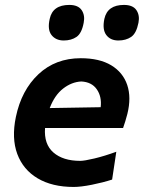

<svg xmlns="http://www.w3.org/2000/svg" viewBox="-20 -747 584 780"><path d="M279.5 12.5Q192 12.5 133 -22.5Q74 -57.5 50.2 -121.5Q26.5 -185.5 44.5 -272Q67 -380.5 136.2 -445.5Q205.5 -510.5 308 -510.5Q384 -510.5 431.8 -481.8Q479.5 -453 496.8 -402Q514 -351 497.5 -284.5Q489.5 -253.5 480 -227H163Q158 -161.5 197 -127.5Q236 -93.5 306 -93.5Q322.5 -93.5 363.5 -103.2Q404.5 -113 452.5 -130.5L435.5 -17.5Q398.5 -5.5 353.5 3.5Q308.5 12.5 279.5 12.5ZM310 -416Q271 -414 236.5 -387.2Q202 -360.5 182 -308L389 -311.5Q394 -354.5 373.2 -384.2Q352.5 -414 310 -416ZM461 -582.5Q428.5 -582.5 411.8 -604.8Q395 -627 404 -670.5Q416.5 -727 483.5 -727Q520 -727 534.2 -705.8Q548.5 -684.5 542.5 -654.5Q534 -611.5 512.8 -597Q491.5 -582.5 461 -582.5ZM239 -582.5Q206.5 -582.5 189.2 -604.8Q172 -627 182 -670.5Q194 -727 261.5 -727Q297.5 -727 311.8 -705.8Q326 -684.5 320 -654.5Q312 -611.5 290.8 -597Q269.5 -582.5 239 -582.5Z"/></svg>

Font: Commissioner Loud SemiBold
Style: Italic
Weight: 600
Italic angle: -12°
Designer: Kostas Bartsokas
Foundry: Kostas Bartsokas
Version: Version 1.000; ttfautohint (v1.8.3)